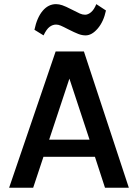

<svg xmlns="http://www.w3.org/2000/svg" viewBox="-20 -886 652 906"><path d="M23 0 242.5 -643H376L588 0H475.5L428 -146H185L136.5 0ZM212 -227H402.5L307.5 -515ZM185.5 -719 142.5 -745.5Q154.5 -803 181.2 -834.8Q208 -866.5 244.5 -866.5Q258.5 -866.5 274 -861.2Q289.5 -856 317.5 -841.5Q344.5 -827.5 357 -822Q369.5 -816.5 381.5 -816.5Q395.5 -816.5 409.8 -828.5Q424 -840.5 434.5 -866.5L480 -836.5Q469 -784 441.2 -751.5Q413.5 -719 384 -719Q367 -719 349.5 -725.8Q332 -732.5 302.5 -747.5Q277.5 -760.5 266.2 -765.2Q255 -770 244.5 -770Q228.5 -770 214 -759.2Q199.5 -748.5 185.5 -719Z"/></svg>

Font: Karla SemiBold
Style: Regular
Weight: 600
Designer: Jonathan Pinhorn
Version: Version 2.004; ttfautohint (v1.8.4.7-5d5b);gftools[0.9.33]